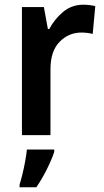

<svg xmlns="http://www.w3.org/2000/svg" viewBox="-20 -573 439 814"><path d="M333 -553Q360 -553 384 -547L373 -429Q363 -432 350 -433.5Q337 -435 325 -435Q271 -435 232.5 -395.5Q194 -356 194 -280V0H73V-543H166L183 -450H189Q211 -492 247.5 -522.5Q284 -553 333 -553ZM210 71Q199 104 178.5 145Q158 186 134 221H63V209Q69 191 75.5 164Q82 137 87 109.5Q92 82 94 61H210Z"/></svg>

Font: Noto Sans Devanagari SemiCondensed SemiBold
Style: Regular
Weight: 600
Width: 4
Designer: Jelle Bosma - Monotype Design Team
Foundry: Monotype Imaging Inc.
Version: Version 2.004; ttfautohint (v1.8.4.7-5d5b)